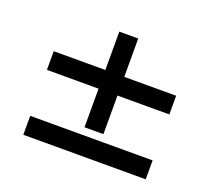

<svg xmlns="http://www.w3.org/2000/svg" viewBox="-91 -615 815 734"><g transform="rotate(20 316.0 -248.0)"><path d="M355 -107H278V-264H68V-340H278V-496H355V-340H566V-264H355ZM68 -77H566V0H68Z"/></g></svg>

Font: Rosario SemiBold
Style: Regular
Weight: 600
Designer: Hector Gatti
Foundry: Omnibus Type
Version: Version 1.101; ttfautohint (v1.8.1.43-b0c9)